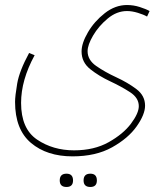

<svg xmlns="http://www.w3.org/2000/svg" viewBox="-20 -393 667 765"><path d="M269 230Q362 230 426.5 194Q491 158 524.5 110.5Q558 63 558 28Q558 -12 523.5 -38Q489 -64 443.5 -85Q398 -106 363.5 -130Q329 -154 329 -189Q329 -214 351 -251.5Q373 -289 409 -319Q445 -349 486 -349Q506 -349 529 -342Q552 -335 566 -327L576 -349Q562 -357 537 -365Q512 -373 486 -373Q439 -373 397.5 -340.5Q356 -308 330.5 -264.5Q305 -221 305 -188Q305 -145 339.5 -117.5Q374 -90 419 -69Q464 -48 498.5 -25.5Q533 -3 533 30Q533 58 502 99.5Q471 141 413 173.5Q355 206 275 206Q191 206 127.5 163Q64 120 64 17Q64 -74 118 -173L96 -182Q57 -110 48.5 -60Q40 -10 40 13Q40 123 103.5 176.5Q167 230 269 230ZM271 326Q271 299 245 299Q218 299 218 326Q218 352 245 352Q271 352 271 326ZM366 326Q366 299 340 299Q313 299 313 326Q313 352 340 352Q366 352 366 326Z"/></svg>

Font: Noto Sans Arabic Condensed Thin
Style: Regular
Weight: 250
Width: 3
Designer: Nadine Chahine
Foundry: Monotype Imaging Inc.
Version: 1.001